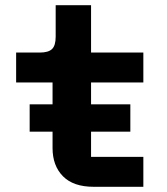

<svg xmlns="http://www.w3.org/2000/svg" viewBox="-20 -718 640 738"><path d="M531 0H340Q262 0 222 -40.5Q182 -81 182 -149V-212H94V-317H182V-401H42V-516H133Q166 -516 180 -529.5Q194 -543 194 -577V-698H330V-516H531V-401H330V-317H481V-212H330V-115H531Z"/></svg>

Font: iA Writer Mono V
Style: Regular
Weight: 400
Designer: Mike Abbink, Paul van der Laan, Pieter van Rosmalen
Foundry: Bold Monday
Version: Version 2.000